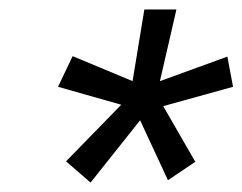

<svg xmlns="http://www.w3.org/2000/svg" viewBox="-20 -767 514 407"><path d="M277 -512 336 -385 394 -424 326 -542 474 -583 462 -647 319 -595 354 -747H286L261 -595L134 -648L103 -583L237 -545L120 -425L172 -380Z"/></svg>

Font: Braiins Sans
Style: Italic
Weight: 400
Italic angle: -11.31°
Designer: Mike Abbink, Paul van der Laan, Pieter van Rosmalen, Jiri Chlebus, Lubos Buracinsky
Foundry: Bold Monday, Sudetype
Version: Version 1.000;hotconv 1.0.109;makeotfexe 2.5.65596